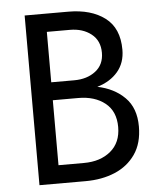

<svg xmlns="http://www.w3.org/2000/svg" viewBox="-51 -745 660 789"><g transform="rotate(-5 279.0 -350.0)"><path d="M508 -205Q508 -136 476.5 -90.5Q445 -45 391.5 -22.5Q338 0 270 0H80V-700H260Q354 -700 411 -657Q468 -614 468 -525Q468 -471 437 -434.5Q406 -398 352 -382Q421 -368 464.5 -324.5Q508 -281 508 -205ZM260 -625H165V-417H260Q313 -417 348 -444Q383 -471 383 -520Q383 -570 348 -597.5Q313 -625 260 -625ZM165 -75H270Q338 -75 380.5 -110.5Q423 -146 423 -210Q423 -275 380.5 -309Q338 -343 270 -343H165Z"/></g></svg>

Font: Jost
Style: Regular
Weight: 400
Version: Version 3.500